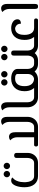

<svg xmlns="http://www.w3.org/2000/svg" viewBox="1347 -2047 700 3434"><g transform="rotate(-90 1697.0 -330.0)"><path d="M265 0Q171 0 118 -64.5Q65 -129 65 -244Q65 -279 71 -320Q77 -361 91 -397.5Q105 -434 128.5 -457Q152 -480 187 -480Q200 -480 210 -477Q220 -474 227.5 -469.5Q235 -465 240 -460Q201 -427 183 -387Q165 -347 160 -310Q155 -273 155 -246Q155 -237 156 -216.5Q157 -196 162.5 -171Q168 -146 179.5 -123Q191 -100 212 -85Q233 -70 265 -70H500Q531 -70 550.5 -88Q570 -106 579.5 -133Q589 -160 589 -188V-383Q589 -408 602 -417.5Q615 -427 634 -427Q653 -427 666 -417.5Q679 -408 679 -383V-188Q679 -134 656 -91.5Q633 -49 593 -24.5Q553 0 500 0ZM446 -500Q423 -500 406 -517Q389 -534 389 -557Q389 -581 406 -598Q423 -615 446 -615Q470 -615 486.5 -598Q503 -581 503 -557Q503 -534 486.5 -517Q470 -500 446 -500ZM300 -500Q277 -500 260 -517Q243 -534 243 -557Q243 -581 260 -598Q277 -615 300 -615Q324 -615 340.5 -598Q357 -581 357 -557Q357 -534 340.5 -517Q324 -500 300 -500Z M822 0Q806 0 800 -12Q794 -24 794 -35Q794 -46 800 -58Q806 -70 822 -70H1145Q1176 -70 1195.5 -88Q1215 -106 1224.5 -133Q1234 -160 1234 -188V-512Q1234 -543 1225.5 -568Q1217 -593 1204 -610Q1191 -627 1179 -635Q1183 -640 1192.5 -646Q1202 -652 1215.5 -656Q1229 -660 1244 -660Q1263 -660 1281.5 -650.5Q1300 -641 1312 -617Q1324 -593 1324 -549V-188Q1324 -134 1301 -91.5Q1278 -49 1238 -24.5Q1198 0 1145 0ZM959 -70V-371Q959 -402 950.5 -427Q942 -452 929 -469Q916 -486 904 -494Q908 -499 917.5 -505Q927 -511 940.5 -515Q954 -519 969 -519Q988 -519 1006.5 -509.5Q1025 -500 1037 -476Q1049 -452 1049 -408V-70Z M1674 0Q1622 0 1581.5 -24.5Q1541 -49 1518 -91.5Q1495 -134 1495 -188V-512Q1495 -543 1486.5 -568Q1478 -593 1465 -610Q1452 -627 1440 -635Q1444 -640 1453.5 -646Q1463 -652 1477 -656Q1491 -660 1506 -660Q1525 -660 1543 -650.5Q1561 -641 1573 -617Q1585 -593 1585 -549V-188Q1585 -160 1594.5 -133Q1604 -106 1624 -88Q1644 -70 1674 -70H1705V0ZM1705 0V-70Q1717 -70 1721 -61Q1725 -52 1725 -35Q1725 -19 1721 -9.5Q1717 0 1705 0Z M2270 0Q2218 0 2177.5 -24.5Q2137 -49 2114 -91.5Q2091 -134 2091 -188H2181Q2181 -160 2190.5 -133Q2200 -106 2220 -88Q2240 -70 2270 -70H2306V0ZM1705 0V-70H1988Q2035 -70 2063 -102Q2091 -134 2091 -188V-369Q2091 -388 2071.5 -399Q2052 -410 2009 -410Q1943 -410 1908 -367.5Q1873 -325 1873 -241Q1873 -158 1910 -114Q1947 -70 2016 -70L1986 -1Q1930 -7 1884 -34.5Q1838 -62 1810.5 -113.5Q1783 -165 1783 -241Q1783 -354 1844.5 -417Q1906 -480 2009 -480Q2085 -480 2133 -448.5Q2181 -417 2181 -369V-188Q2181 -134 2156.5 -91.5Q2132 -49 2088.5 -24.5Q2045 0 1988 0ZM1705 0Q1693 0 1689 -9.5Q1685 -19 1685 -35Q1685 -52 1689 -61Q1693 -70 1705 -70ZM2306 0V-70Q2318 -70 2322 -61Q2326 -52 2326 -35Q2326 -19 2322 -9.5Q2318 0 2306 0ZM2086 -545Q2063 -545 2046 -562Q2029 -579 2029 -602Q2029 -626 2046 -643Q2063 -660 2086 -660Q2110 -660 2126.5 -643Q2143 -626 2143 -602Q2143 -579 2126.5 -562Q2110 -545 2086 -545ZM1940 -545Q1917 -545 1900 -562Q1883 -579 1883 -602Q1883 -626 1900 -643Q1917 -660 1940 -660Q1964 -660 1980.5 -643Q1997 -626 1997 -602Q1997 -579 1980.5 -562Q1964 -545 1940 -545Z M2306 0V-70H2331Q2362 -70 2381.5 -88Q2401 -106 2410.5 -133Q2420 -160 2420 -188V-436Q2420 -461 2433 -470.5Q2446 -480 2465 -480Q2484 -480 2497 -470.5Q2510 -461 2510 -436V-188Q2510 -134 2487 -91.5Q2464 -49 2424 -24.5Q2384 0 2331 0ZM2599 0Q2547 0 2506.5 -24.5Q2466 -49 2443 -91.5Q2420 -134 2420 -188H2510Q2510 -160 2519.5 -133Q2529 -106 2549 -88Q2569 -70 2599 -70H2635V0ZM2635 0V-70Q2647 -70 2651 -61Q2655 -52 2655 -35Q2655 -19 2651 -9.5Q2647 0 2635 0ZM2306 0Q2294 0 2290 -9.5Q2286 -19 2286 -35Q2286 -52 2290 -61Q2294 -70 2306 -70ZM2539 -545Q2516 -545 2499 -562Q2482 -579 2482 -602Q2482 -626 2499 -643Q2516 -660 2539 -660Q2563 -660 2579.5 -643Q2596 -626 2596 -602Q2596 -579 2579.5 -562Q2563 -545 2539 -545ZM2393 -545Q2370 -545 2353 -562Q2336 -579 2336 -602Q2336 -626 2353 -643Q2370 -660 2393 -660Q2417 -660 2433.5 -643Q2450 -626 2450 -602Q2450 -579 2433.5 -562Q2417 -545 2393 -545Z M2635 0V-70H2779V-45Q2743 -74 2721.5 -122.5Q2700 -171 2700 -241Q2700 -298 2714.5 -342Q2729 -386 2757 -417Q2785 -448 2823.5 -464Q2862 -480 2910 -480Q2945 -480 2974 -471.5Q3003 -463 3024.5 -448.5Q3046 -434 3057.5 -413.5Q3069 -393 3069 -369Q3069 -346 3059.5 -333Q3050 -320 3036 -314Q3025 -309 3011.5 -307.5Q2998 -306 2990 -307Q2990 -344 2976 -366Q2962 -388 2937.5 -400Q2913 -412 2881 -418L2939 -407Q2891 -415 2858 -398.5Q2825 -382 2807.5 -343Q2790 -304 2790 -244Q2790 -163 2822 -116.5Q2854 -70 2916 -70H3050Q3069 -70 3076.5 -59.5Q3084 -49 3084 -35Q3084 -21 3076.5 -10.5Q3069 0 3050 0ZM2635 0Q2623 0 2619 -9.5Q2615 -19 2615 -35Q2615 -52 2619 -61Q2623 -70 2635 -70Z M3298 0Q3266 0 3260 -19Q3254 -38 3254 -64V-512Q3254 -543 3245.5 -568Q3237 -593 3224 -610Q3211 -627 3199 -635Q3203 -640 3212.5 -646Q3222 -652 3236 -656Q3250 -660 3265 -660Q3284 -660 3302 -650.5Q3320 -641 3332 -617Q3344 -593 3344 -549V-64Q3344 -38 3337 -19Q3330 0 3298 0Z"/></g></svg>

Font: El Messiri
Style: Regular
Weight: 400
Designer: Mohamed Gaber
Foundry: Kief Type Foundry
Version: Version 2.020